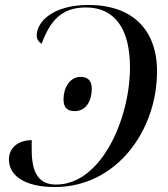

<svg xmlns="http://www.w3.org/2000/svg" viewBox="-20 -744 676 774"><path d="M337 -724C190 -724 128 -654 128 -601C128 -586 136 -574 148 -568C181 -657 226 -714 326 -714C444 -714 504 -626 504 -472C504 -268 390 0 206 0C102 0 107 -107 108 -179C54 -179 16 -149 16 -101C16 -34 83 10 201 10C450 10 613 -218 613 -456C613 -627 511 -724 337 -724ZM281 -296C328 -296 350 -339 350 -386C350 -421 332 -434 305 -434C261 -434 236 -390 236 -343C236 -309 253 -296 281 -296Z"/></svg>

Font: Noto Serif Display
Style: Italic
Weight: 400
Italic angle: -12°
Designer: Monotype Design Team
Foundry: Monotype Imaging Inc.
Version: Version 2.009